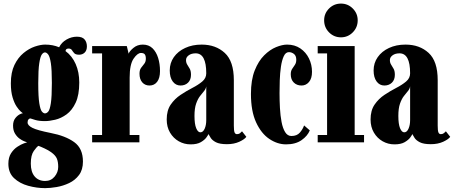

<svg xmlns="http://www.w3.org/2000/svg" viewBox="-20 -774 2468 1044"><path d="M225.5 249Q179.5 249 133.2 236.2Q87 223.5 56.2 194.5Q25.5 165.5 25.5 116.5Q25.5 82 40.2 59.2Q55 36.5 74.8 23.8Q94.5 11 110 5.5Q125.5 0 127.5 0Q124.5 -1 112.5 -5.5Q100.5 -10 86.2 -20.2Q72 -30.5 61.5 -47.8Q51 -65 51 -91Q51 -116.5 64 -132.5Q77 -148.5 92 -154.5Q99 -158 104.5 -158Q103 -159 93 -167.5Q83 -176 70.5 -194.5Q58 -213 48.5 -244.2Q39 -275.5 39 -321Q39 -380.5 58.5 -420.8Q78 -461 107.8 -485.5Q137.5 -510 169.2 -520.8Q201 -531.5 225.5 -531.5Q267 -531.5 301.5 -517Q315 -544 342 -559.2Q369 -574.5 398 -574.5Q428 -574.5 440.2 -559.2Q452.5 -544 452.5 -522Q452.5 -500 440.5 -488.2Q428.5 -476.5 410 -476.5Q391 -476.5 383.5 -485Q376 -493.5 370.8 -501.8Q365.5 -510 352.5 -510Q347.5 -510 342.8 -507.8Q338 -505.5 336 -496.5Q372 -470 391.5 -425.8Q411 -381.5 411 -325.5Q411 -257.5 391.5 -215.8Q372 -174 342 -152.2Q312 -130.5 280.2 -123Q248.5 -115.5 224.5 -115.5Q192 -115.5 171.5 -121.8Q151 -128 145.5 -130H144.5Q139.5 -130 134.8 -124.5Q130 -119 130 -108Q130 -92 156.2 -78.8Q182.5 -65.5 255.5 -51Q336 -35.5 383.5 -1.2Q431 33 431 104.5Q431 149 409.8 177.5Q388.5 206 355.8 221.5Q323 237 288 243Q253 249 225.5 249ZM224.5 -157.5Q234 -157.5 242.5 -167.5Q251 -177.5 256.5 -212.8Q262 -248 262 -323.5Q262 -395.5 256.5 -430.8Q251 -466 242.2 -477.5Q233.5 -489 224.5 -489Q215.5 -489 207.2 -477.5Q199 -466 193.5 -430.2Q188 -394.5 188 -322Q188 -246.5 193.8 -211.8Q199.5 -177 208 -167.2Q216.5 -157.5 224.5 -157.5ZM225.5 210Q257.5 210 277 186.2Q296.5 162.5 296.5 133.5Q296.5 105.5 289 88Q281.5 70.5 258 53.5Q243.5 43 222 33Q200.5 23 189 19Q180 24 163.8 46.8Q147.5 69.5 147.5 115.5Q147.5 161 168.5 185.5Q189.5 210 225.5 210Z M481 0V-40H535V-483.5H481V-523.5H669.5L679.5 -482Q683.5 -495 705 -513.2Q726.5 -531.5 756.5 -531.5Q788.5 -531.5 809 -511.8Q829.5 -492 839.8 -459.2Q850 -426.5 850 -387.5Q850 -349.5 834.5 -329.2Q819 -309 793 -309Q768.5 -309 753.5 -326.2Q738.5 -343.5 738.5 -373.5Q738.5 -393.5 747.2 -405.2Q756 -417 764.5 -427.5Q773 -438 773 -455Q773 -471 767.2 -478.5Q761.5 -486 746.5 -486Q727.5 -486 706.2 -454.8Q685 -423.5 685 -352V-40H738V0Z M1016.5 11Q981.5 11 952 -5.8Q922.5 -22.5 904.5 -53Q886.5 -83.5 886.5 -124.5Q886.5 -173.5 908.2 -205.2Q930 -237 962 -258.2Q994 -279.5 1026 -296Q1058 -312.5 1079.8 -330.8Q1101.5 -349 1101.5 -375.5Q1101.5 -484 1044 -484Q1020.5 -484 1006 -473.2Q991.5 -462.5 991.5 -447.5Q991.5 -433 998.2 -422.5Q1005 -412 1011.8 -400Q1018.5 -388 1018.5 -367.5Q1018.5 -340 1002.5 -324.5Q986.5 -309 961.5 -309Q935.5 -309 919.2 -331Q903 -353 903 -391Q903 -431.5 925.2 -463.2Q947.5 -495 986.8 -513.2Q1026 -531.5 1076.5 -531.5Q1153 -531.5 1202.2 -486.2Q1251.5 -441 1251.5 -338V-91Q1251.5 -63 1255.5 -53.8Q1259.5 -44.5 1268.5 -44.5Q1278.5 -44.5 1285.5 -50.2Q1292.5 -56 1296 -60L1319.5 -30Q1310 -16.5 1281.2 -3.2Q1252.5 10 1214 10Q1174.5 10 1154.2 -0.5Q1134 -11 1125.8 -24.2Q1117.5 -37.5 1113.5 -45Q1112 -40 1102.2 -26.5Q1092.5 -13 1072 -1Q1051.5 11 1016.5 11ZM1069.5 -54.5Q1084 -54.5 1092.8 -74Q1101.5 -93.5 1101.5 -121V-304.5Q1099.5 -290.5 1089.5 -278.8Q1079.5 -267 1067.5 -251.5Q1055.5 -236 1046.5 -210.5Q1037.5 -185 1037.5 -143.5Q1037.5 -99.5 1046.8 -77Q1056 -54.5 1069.5 -54.5Z M1535.5 11Q1488.5 11 1444.5 -18.5Q1400.5 -48 1372.5 -108.8Q1344.5 -169.5 1344.5 -263.5Q1344.5 -339.5 1365 -391Q1385.5 -442.5 1416.5 -473.2Q1447.5 -504 1481.2 -517.8Q1515 -531.5 1541 -531.5Q1582.5 -531.5 1613 -510.8Q1643.5 -490 1660 -456.2Q1676.5 -422.5 1676.5 -383.5Q1676.5 -347.5 1660.2 -328.2Q1644 -309 1619.5 -309Q1594 -309 1577.5 -325.2Q1561 -341.5 1561 -370Q1561 -388 1568.5 -399.2Q1576 -410.5 1583.5 -421.5Q1591 -432.5 1591 -449Q1591 -471 1578.2 -480.8Q1565.5 -490.5 1551 -490.5Q1533 -490.5 1522.8 -468Q1512.5 -445.5 1507.5 -410.8Q1502.5 -376 1501.2 -337.5Q1500 -299 1500 -267.5Q1500 -227 1502.2 -186Q1504.5 -145 1511 -110.8Q1517.5 -76.5 1530.5 -55.5Q1543.5 -34.5 1564.5 -34.5Q1594.5 -34.5 1610.5 -53Q1626.5 -71.5 1633.5 -92L1664.5 -65Q1652.5 -35 1619.8 -12Q1587 11 1535.5 11Z M1834 -571Q1796 -571 1769.2 -598Q1742.5 -625 1742.5 -663.5Q1742.5 -701 1769.2 -727.8Q1796 -754.5 1834 -754.5Q1871.5 -754.5 1898.2 -727.8Q1925 -701 1925 -663.5Q1925 -625 1898.2 -598Q1871.5 -571 1834 -571ZM1707.5 0V-40H1758.5V-483.5H1707.5V-523.5H1908.5V-40H1959.5V0Z M2125 11Q2090 11 2060.5 -5.8Q2031 -22.5 2013 -53Q1995 -83.5 1995 -124.5Q1995 -173.5 2016.8 -205.2Q2038.5 -237 2070.5 -258.2Q2102.5 -279.5 2134.5 -296Q2166.5 -312.5 2188.2 -330.8Q2210 -349 2210 -375.5Q2210 -484 2152.5 -484Q2129 -484 2114.5 -473.2Q2100 -462.5 2100 -447.5Q2100 -433 2106.8 -422.5Q2113.5 -412 2120.2 -400Q2127 -388 2127 -367.5Q2127 -340 2111 -324.5Q2095 -309 2070 -309Q2044 -309 2027.8 -331Q2011.5 -353 2011.5 -391Q2011.5 -431.5 2033.8 -463.2Q2056 -495 2095.2 -513.2Q2134.5 -531.5 2185 -531.5Q2261.5 -531.5 2310.8 -486.2Q2360 -441 2360 -338V-91Q2360 -63 2364 -53.8Q2368 -44.5 2377 -44.5Q2387 -44.5 2394 -50.2Q2401 -56 2404.5 -60L2428 -30Q2418.5 -16.5 2389.8 -3.2Q2361 10 2322.5 10Q2283 10 2262.8 -0.5Q2242.5 -11 2234.2 -24.2Q2226 -37.5 2222 -45Q2220.5 -40 2210.8 -26.5Q2201 -13 2180.5 -1Q2160 11 2125 11ZM2178 -54.5Q2192.5 -54.5 2201.2 -74Q2210 -93.5 2210 -121V-304.5Q2208 -290.5 2198 -278.8Q2188 -267 2176 -251.5Q2164 -236 2155 -210.5Q2146 -185 2146 -143.5Q2146 -99.5 2155.2 -77Q2164.5 -54.5 2178 -54.5Z"/></svg>

Font: Imbue 10pt Black
Style: Regular
Weight: 900
Designer: Tyler Finck
Foundry: Etcetera Type Company
Version: Version 1.102; ttfautohint (v1.8.3)